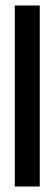

<svg xmlns="http://www.w3.org/2000/svg" viewBox="-20 -680 199 700"><path d="M34 0V-660H125V0Z"/></svg>

Font: Bricolage Grotesque 48pt Condensed
Style: Regular
Weight: 400
Width: 3
Designer: Mathieu Triay
Foundry: Atelier Triay
Version: Version 1.000; ttfautohint (v1.8.4.7-5d5b);gftools[0.9.32]